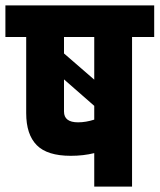

<svg xmlns="http://www.w3.org/2000/svg" viewBox="-62 -691 591 711"><path d="M175 -397V-278Q175 -238 227 -238Q256 -238 287 -248V-299ZM287 -554H175V-493L287 -396ZM-42 -671H509V-554H427V0H287V-124Q247 -114 200 -114Q113 -114 74 -153.5Q35 -193 35 -272V-554H-42Z"/></svg>

Font: Khand Black
Style: Regular
Weight: 900
Designer: Sanchit Sawaria and Jyotish Sonowal (Devanagari), Satya Rajpurohit (Latin)
Foundry: Indian Type Foundry
Version: Version 2.000;PS 1.0;hotconv 1.0.79;makeotf.lib2.5.61930